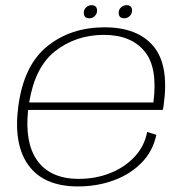

<svg xmlns="http://www.w3.org/2000/svg" viewBox="-20 -698 708 724"><path d="M274 5Q146 5 88 -74Q30 -153 49 -297Q69.5 -452 158.2 -523.5Q247 -595 374.5 -595Q499 -595 558.8 -523.5Q618.5 -452 597 -300.5Q595.5 -289.5 593.5 -283.5H86Q73 -160.5 119.5 -94Q169 -23.5 277 -23.5Q340 -23.5 394.8 -45Q449.5 -66.5 487 -106.2Q524.5 -146 535 -200.5L569.5 -189.5Q556.5 -128 514 -84.5Q471.5 -41 409 -18Q346.5 5 274 5ZM90 -311.5H558.5Q575.5 -443 525.5 -504Q474.5 -566.5 372 -566.5Q265.5 -566.5 186.5 -504Q111.5 -444 90 -311.5ZM317 -629Q296 -629 296 -650Q296 -662 304.8 -670.2Q313.5 -678.5 325 -678.5Q346 -678.5 346 -657.5Q346 -646 337.2 -637.5Q328.5 -629 317 -629ZM449 -629Q427.5 -629 427.5 -650Q427.5 -662 436.5 -670.2Q445.5 -678.5 457 -678.5Q478 -678.5 478 -657.5Q478 -646 469 -637.5Q460 -629 449 -629Z"/></svg>

Font: Anybody ExtraExpanded ExtraLight
Style: Italic
Weight: 200
Width: 8
Italic angle: -10°
Designer: Tyler Finck
Foundry: Etcetera Type Company
Version: Version 1.010; ttfautohint (v1.8.3) -l 8 -r 50 -G 200 -x 14 